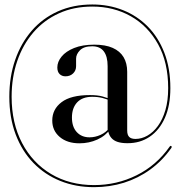

<svg xmlns="http://www.w3.org/2000/svg" viewBox="-20 -696 788 834"><path d="M463.5 -257Q444.5 -265.5 424.8 -270.5Q405 -275.5 380.5 -275.5Q337.5 -275.5 315 -251.2Q292.5 -227 292.5 -185.5Q292.5 -145 313.5 -122.2Q334.5 -99.5 369 -99.5Q393 -99.5 416.5 -110Q440 -120.5 456 -141L460.5 -137Q439 -106 402.8 -89.8Q366.5 -73.5 325 -73.5Q272 -73.5 239.5 -101Q207 -128.5 207 -172.5Q207 -221.5 247.5 -252.2Q288 -283 370.5 -283Q404 -283 426 -276.8Q448 -270.5 466.5 -262ZM568.5 -92.5Q595 -92.5 620.2 -106.8Q645.5 -121 666 -149Q686.5 -177 698.5 -218Q710.5 -259 710.5 -313Q710.5 -425 666.5 -504.2Q622.5 -583.5 548 -625.5Q473.5 -667.5 381 -667.5Q300.5 -667.5 235.8 -638Q171 -608.5 125.2 -555.5Q79.5 -502.5 55 -431.2Q30.5 -360 30.5 -276Q30.5 -161 76 -74.5Q121.5 12 202.2 60Q283 108 388.5 108Q487.5 108 573.5 65.2Q659.5 22.5 716.5 -58.5Q718.5 -61.5 720.5 -62.2Q722.5 -63 724.5 -61Q726 -60 725.8 -57.5Q725.5 -55 724 -53Q685 2.5 632.5 40.5Q580 78.5 518.2 97.8Q456.5 117 388.5 117Q309 117 242 90Q175 63 125.2 11.8Q75.5 -39.5 48 -112.2Q20.5 -185 20.5 -276Q20.5 -362.5 45.8 -435.5Q71 -508.5 117.8 -562.5Q164.5 -616.5 231.2 -646.5Q298 -676.5 381 -676.5Q452.5 -676.5 514 -652Q575.5 -627.5 621.8 -580.8Q668 -534 694 -466.5Q720 -399 720 -313Q720 -237.5 696.2 -184Q672.5 -130.5 630.2 -102Q588 -73.5 533 -74Q508.5 -74 491.2 -79.5Q474 -85 463.8 -96.8Q453.5 -108.5 450 -126L447.5 -127.5V-408.5Q447.5 -451 430.8 -473Q414 -495 380.5 -495Q344.5 -495 327.5 -477.8Q310.5 -460.5 310.5 -441V-408.5Q310.5 -389.5 297.5 -377Q284.5 -364.5 264.5 -364.5Q249 -364.5 239 -374.2Q229 -384 229 -403Q229 -427.5 247.5 -450.2Q266 -473 302 -487.5Q338 -502 390 -502Q438 -502 469.5 -488Q501 -474 516.8 -447.8Q532.5 -421.5 532.5 -384V-129Q532.5 -110 541.2 -101.2Q550 -92.5 568.5 -92.5Z"/></svg>

Font: Fraunces 96pt
Style: Regular
Weight: 400
Version: Version 1.000;[b76b70a41]